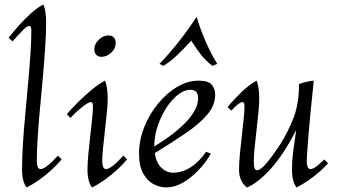

<svg xmlns="http://www.w3.org/2000/svg" viewBox="-20 -810 1486 845"><path d="M97 15Q77 -11 77 -64Q77 -115 81 -178.5Q85 -242 91.5 -310.5Q98 -379 104 -446Q110 -513 114 -572.5Q118 -632 118 -676Q118 -696 109 -696Q99 -696 80 -676.5Q61 -657 35 -628L18 -644Q36 -667 62 -696.5Q88 -726 117 -752Q146 -778 171 -790Q177 -777 180 -756.5Q183 -736 183 -711Q183 -664 179 -603Q175 -542 169 -474Q163 -406 156.5 -338Q150 -270 146 -208.5Q142 -147 142 -99Q142 -88 145.5 -77Q149 -66 159 -66Q181 -66 235 -125L251 -109Q234 -87 207 -62.5Q180 -38 151 -17.5Q122 3 97 15Z M385 15Q365 -11 365 -64Q365 -90 368.5 -129Q372 -168 377 -210Q382 -252 385.5 -287Q389 -322 389 -341Q389 -361 380 -361Q370 -361 343 -340Q316 -319 290 -291L274 -307Q292 -329 322 -359Q352 -389 385 -416Q418 -443 442 -455Q448 -442 451 -421.5Q454 -401 454 -376Q454 -354 450.5 -316.5Q447 -279 442 -237.5Q437 -196 433.5 -159Q430 -122 430 -99Q430 -88 433.5 -77Q437 -66 447 -66Q469 -66 523 -125L539 -109Q522 -87 495 -62.5Q468 -38 439 -17.5Q410 3 385 15ZM427 -560Q411 -560 403 -569.5Q395 -579 395 -593Q395 -616 414.5 -635Q434 -654 457 -654Q474 -654 481.5 -644.5Q489 -635 489 -621Q489 -596 469.5 -578Q450 -560 427 -560Z M712 15Q685 15 657 1Q629 -13 610.5 -46Q592 -79 592 -134Q592 -194 615 -251Q638 -308 676 -354.5Q714 -401 760.5 -428Q807 -455 853 -455Q898 -455 912.5 -436.5Q927 -418 927 -393Q927 -347 893 -306.5Q859 -266 799 -225Q739 -184 661 -136Q668 -93 690.5 -71.5Q713 -50 742 -50Q782 -50 819.5 -74Q857 -98 887 -142L908 -134Q886 -95 853.5 -61Q821 -27 784.5 -6Q748 15 712 15ZM659 -166Q659 -164 659 -165Q852 -285 852 -378Q852 -398 842.5 -406.5Q833 -415 818 -415Q791 -415 763 -393Q735 -371 711.5 -334.5Q688 -298 673.5 -254Q659 -210 659 -166ZM915 -520Q886 -542 864 -570Q842 -598 822 -631Q791 -598 762.5 -570Q734 -542 699 -520L682 -529Q727 -576 767.5 -627.5Q808 -679 844 -734H846Q880 -621 936 -529Z M1067 15Q1032 -11 1032 -64Q1032 -90 1035.5 -129Q1039 -168 1044 -210Q1049 -252 1052.5 -287Q1056 -322 1056 -341Q1056 -361 1047 -361Q1033 -361 998 -323L982 -339Q1008 -371 1041.5 -403.5Q1075 -436 1109 -455Q1115 -442 1118 -421.5Q1121 -401 1121 -376Q1121 -354 1117.5 -316.5Q1114 -279 1109 -237.5Q1104 -196 1100.5 -159Q1097 -122 1097 -99Q1097 -78 1100.5 -69.5Q1104 -61 1111 -61Q1127 -61 1153.5 -92.5Q1180 -124 1214 -176Q1246 -226 1271 -289Q1296 -352 1296 -440Q1328 -452 1361 -455Q1359 -434 1355 -396.5Q1351 -359 1346.5 -314Q1342 -269 1338.5 -225.5Q1335 -182 1332.5 -148Q1330 -114 1330 -99Q1330 -88 1333.5 -77Q1337 -66 1347 -66Q1357 -66 1372.5 -77.5Q1388 -89 1407 -108L1424 -92Q1396 -60 1357 -30.5Q1318 -1 1285 15Q1265 -11 1265 -64Q1265 -103 1270 -142Q1275 -181 1283 -233H1281Q1227 -128 1170.5 -66Q1114 -4 1067 15Z"/></svg>

Font: Bona Nova
Style: Italic
Weight: 400
Italic angle: -4°
Designer: Mateusz Machalski
Foundry: Capitalics
Version: Version 4.001; ttfautohint (v1.8.3)